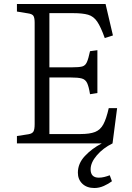

<svg xmlns="http://www.w3.org/2000/svg" viewBox="-20 -720 662 964"><path d="M454 224Q416 224 393.5 202.5Q371 181 371 147Q371 101 406 63.5Q441 26 491 0H65V-37L123 -46Q141 -49 147.5 -59Q154 -69 154 -97V-606Q154 -630 148 -640Q142 -650 120 -653L65 -662V-700H510L547 -542L506 -529Q486 -585 468 -611.5Q450 -638 422.5 -646Q395 -654 347 -654H228V-382H342Q376 -382 392 -386Q408 -390 416 -407.5Q424 -425 432 -463L469 -468V-253L432 -247Q426 -285 417.5 -303Q409 -321 390.5 -326Q372 -331 335 -331H228V-47H384Q431 -47 457.5 -57.5Q484 -68 499 -96Q514 -124 526 -177H568L545 0Q498 23 466.5 59.5Q435 96 435 130Q435 172 476 172Q490 172 504 168.5Q518 165 531 160L542 190Q525 203 501.5 213.5Q478 224 454 224Z"/></svg>

Font: Literata 12pt Light
Style: Regular
Weight: 300
Designer: Latin by Veronika Burian and Jose Scaglione. Greek by Irene Vlachou. Cyrillic by Vera Evstafieva.
Foundry: TypeTogether
Version: Version 3.002